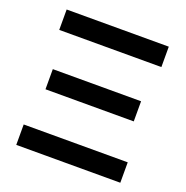

<svg xmlns="http://www.w3.org/2000/svg" viewBox="-130 -847 936 967"><g transform="rotate(20 338.5 -364.0)"><path d="M59.6 0V-109.4H617.2V0ZM64.9 -618.2V-727.5H612.3V-618.2ZM102.1 -313.5V-421.4H575.2V-313.5Z"/></g></svg>

Font: Inter SemiBold
Style: Regular
Weight: 600
Designer: Rasmus Andersson
Foundry: rsms
Version: Version 4.001;git-9221beed3